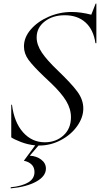

<svg xmlns="http://www.w3.org/2000/svg" viewBox="-20 -790 551 1058"><path d="M507 -770H511V-552H506Q495 -627 451 -666.5Q407 -706 337 -706Q270 -706 226 -671.5Q182 -637 182 -584Q182 -543 210.5 -500.5Q239 -458 300 -400Q373 -330 406 -285.5Q439 -241 439 -192Q439 -143 405.5 -95.5Q372 -48 315.5 -18Q259 12 196 12H192L145 67V68Q181 70 207 89.5Q233 109 233 139Q233 181 180 210.5Q127 240 39 248V242Q100 236 135 215.5Q170 195 170 158Q170 132 154 116.5Q138 101 112 96V95L174 11Q133 7 95.5 -7.5Q58 -22 42 -33V-213H46Q58 -116 107 -61Q156 -6 227 -6Q288 -6 329.5 -43.5Q371 -81 371 -144Q371 -190 344.5 -234Q318 -278 260 -333L224 -367Q162 -426 137 -460.5Q112 -495 112 -534Q112 -584 149.5 -627.5Q187 -671 247.5 -697.5Q308 -724 375 -724Q425 -724 483 -709Z"/></svg>

Font: Nyght Serif Light Italic
Style: Regular
Weight: 300
Italic angle: -16°
Designer: Maksym Kobuzan
Version: Version 0.410